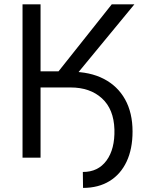

<svg xmlns="http://www.w3.org/2000/svg" viewBox="-20 -748 712 911"><path d="M209 -333V-407.7H314.9Q406.7 -407.7 472.4 -373.8Q538.1 -339.8 573.5 -276.4Q608.9 -212.9 608.9 -124Q608.9 -41 580.6 19Q552.2 79.1 499.5 111.3Q446.8 143.6 374 143.6L373 67.9Q445.3 68.4 485.4 13.7Q525.4 -41 522.9 -133.8Q520 -230 463.6 -281.5Q407.2 -333 314.9 -333ZM86.9 0V-727.5H172.4V-409.7H257.8L510.3 -727.5H617.7L292.5 -333H172.4V0Z"/></svg>

Font: V-Inter
Style: Regular-375
Weight: 375
Designer: Rasmus Andersson
Foundry: rsms
Version: Version 4.000;git-4146feb